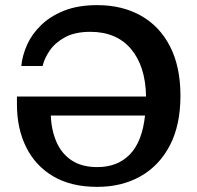

<svg xmlns="http://www.w3.org/2000/svg" viewBox="-20 -715 769 748"><path d="M178 -265Q180 -208 200 -162Q220 -116 259.5 -90Q299 -64 359 -64Q438 -64 486 -113.5Q534 -163 545 -265ZM359 -695Q456 -695 529 -654Q602 -613 642.5 -534Q683 -455 683 -342Q683 -228 642 -149Q601 -70 528 -28.5Q455 13 359 13Q257 13 187.5 -28Q118 -69 82 -141.5Q46 -214 46 -308V-339H549Q547 -457 490.5 -524Q434 -591 332 -591Q272 -591 233.5 -570Q195 -549 174 -518.5Q153 -488 146 -458H63Q67 -499 85.5 -540.5Q104 -582 140 -617Q176 -652 230 -673.5Q284 -695 359 -695Z"/></svg>

Font: Montagu Slab 16pt Medium
Style: Regular
Weight: 500
Designer: Florian Karsten
Foundry: Florian Karsten
Version: Version 1.000; ttfautohint (v1.8.3)